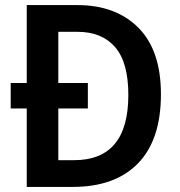

<svg xmlns="http://www.w3.org/2000/svg" viewBox="-20 -734 707 754"><path d="M284 -714Q435 -714 523.5 -625Q612 -536 612 -364Q612 -185 522 -92.5Q432 0 266 0H85V-308H22V-408H85V-714ZM285 -609H209V-408H325V-308H209V-105H271Q484 -105 484 -361Q484 -489 432 -549Q380 -609 285 -609Z"/></svg>

Font: Noto Sans Malayalam SemiCondensed SemiBold
Style: Regular
Weight: 600
Width: 4
Designer: Jelle Bosma - Monotype Design Team
Foundry: Monotype Imaging Inc.
Version: Version 2.104; ttfautohint (v1.8.4.7-5d5b)